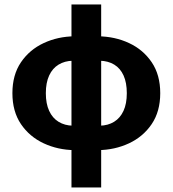

<svg xmlns="http://www.w3.org/2000/svg" viewBox="-20 -668 778 865"><path d="M302 176.7V-647.9H435.8V176.7ZM316.2 8.4Q240.7 7.5 176.8 -22.3Q113 -52.1 74.4 -108.9Q35.9 -165.8 35.9 -248.2Q35.9 -330.7 74.4 -387.4Q113 -444.2 176.8 -473.9Q240.7 -503.7 316.2 -504.5L308 -394.4Q271.4 -393.6 243.9 -376.9Q216.4 -360.2 201.5 -327.9Q186.5 -295.6 186.5 -248.2Q186.5 -200.8 201.5 -168.5Q216.4 -136.1 243.9 -119.3Q271.4 -102.5 308 -101.7ZM421.6 8.4 429.8 -101.7Q466.6 -102.5 494 -119.3Q521.4 -136.1 536.4 -168.5Q551.3 -200.8 551.3 -248.2Q551.3 -295.6 536.7 -327.9Q522.1 -360.2 494.7 -376.9Q467.3 -393.6 429.8 -394.4L421.6 -504.5Q497.8 -503.7 561.5 -473.9Q625.2 -444.2 663.6 -387.4Q701.9 -330.7 701.9 -248.2Q701.9 -165.8 663.4 -108.9Q624.8 -52.1 561.1 -22.3Q497.3 7.5 421.6 8.4Z"/></svg>

Font: SourceSans3VF
Style: Regular
Weight: 200
Designer: Paul D. Hunt
Foundry: Adobe
Version: Version 3.052;hotconv 1.1.0;makeotfexe 2.6.0